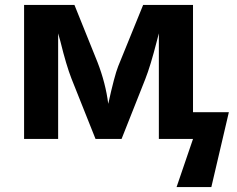

<svg xmlns="http://www.w3.org/2000/svg" viewBox="-20 -566 966 782"><path d="M766.1 -108.9H912.1L840.8 195.8H699.2L766.1 0H627V-430.2L619.1 -399.9Q592.8 -296.9 571.8 -244.1L475.1 0H369.1L271 -246.1Q250 -299.8 226.1 -397L216.8 -430.2V0H78.1V-545.9H283.2L377 -313Q410.2 -227.5 420.9 -143.1Q446.3 -258.3 461.4 -296.1Q476.6 -334 563 -545.9H766.1Z"/></svg>

Font: OpenSans-Bold
Style: Bold
Weight: 700
Foundry: Ascender Corporation
Version: Version 1.10